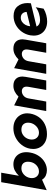

<svg xmlns="http://www.w3.org/2000/svg" viewBox="1146 -1916 786 3117"><g transform="rotate(-90 1538.5 -358.0)"><path d="M333 11Q398 11 459 -22.5Q520 -56 563 -118Q606 -180 620 -261Q626 -294 626 -323Q626 -387 600.5 -434.5Q575 -482 530.5 -507.5Q486 -533 430 -533Q373 -533 328 -509.5Q283 -486 243 -444L293 -731H139L9 8L179 -68Q207 -24 248 -6.5Q289 11 333 11ZM471 -297Q471 -279 468 -261Q457 -198 412.5 -158Q368 -118 312 -118Q265 -118 235 -150Q205 -182 205 -232Q205 -250 207 -260Q218 -322 262.5 -362.5Q307 -403 362 -403Q418 -403 444.5 -374Q471 -345 471 -297Z M1253 -262Q1257 -283 1257 -308Q1257 -372 1227 -423Q1197 -474 1142 -503.5Q1087 -533 1015 -533Q934 -533 862.5 -496.5Q791 -460 743 -397.5Q695 -335 682 -260Q678 -237 678 -211Q678 -148 707.5 -97Q737 -46 791.5 -17Q846 12 918 12Q1009 12 1080 -23Q1151 -58 1195 -120Q1239 -182 1253 -262ZM1105 -295Q1105 -278 1102 -260Q1090 -202 1045 -160Q1000 -118 942 -118Q892 -118 861.5 -151Q831 -184 831 -234Q831 -278 852 -317Q873 -356 910 -379.5Q947 -403 991 -403Q1048 -403 1076.5 -373Q1105 -343 1105 -295Z M1854 -386Q1854 -455 1815 -494Q1776 -533 1703 -533Q1609 -533 1528 -450L1386 -521L1294 0H1448L1499 -289Q1509 -341 1543 -368.5Q1577 -396 1616 -396Q1649 -396 1669.5 -376.5Q1690 -357 1690 -318Q1690 -304 1687 -289L1636 0H1790L1849 -337Q1854 -365 1854 -386Z M2458 -386Q2458 -455 2419 -494Q2380 -533 2307 -533Q2213 -533 2132 -450L1990 -521L1898 0H2052L2103 -289Q2113 -341 2147 -368.5Q2181 -396 2220 -396Q2253 -396 2273.5 -376.5Q2294 -357 2294 -318Q2294 -304 2291 -289L2240 0H2394L2453 -337Q2458 -365 2458 -386Z M2770 -100Q2694 -100 2665 -157L3043 -249Q3047 -273 3047 -302Q3047 -402 2993 -466Q2939 -530 2837 -530Q2760 -530 2693.5 -494.5Q2627 -459 2582 -397.5Q2537 -336 2523 -259Q2518 -227 2518 -204Q2518 -139 2546 -89.5Q2574 -40 2626 -12.5Q2678 15 2747 15Q2798 15 2853.5 0.5Q2909 -14 2956 -43L2979 -171Q2934 -135 2876 -117.5Q2818 -100 2770 -100ZM2809 -413Q2851 -413 2876 -387.5Q2901 -362 2903 -318L2672 -261L2671 -266Q2674 -302 2692 -336Q2710 -370 2740.5 -391.5Q2771 -413 2809 -413Z"/></g></svg>

Font: Geom Bold
Style: Bold Italic
Weight: 700
Italic angle: -10°
Version: Version 1.102